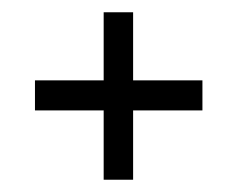

<svg xmlns="http://www.w3.org/2000/svg" viewBox="-20 -379 387 313"><path d="M197 -86V-199H310V-248H197V-359H149V-248H37V-199H149V-86Z"/></svg>

Font: OSH Darker Grotesque Medium
Style: Regular
Weight: 500
Designer: Gabriel Lam
Foundry: TypeRant
Version: Version 1.000;Glyphs 3.1.1 (3148)